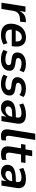

<svg xmlns="http://www.w3.org/2000/svg" viewBox="1604 -2349 755 4003"><g transform="rotate(90 1981.5 -347.5)"><path d="M36 0 115 -501H229L210 -382H214Q240 -437 284 -470.5Q328 -504 387 -507L443 -511L434 -391L344 -383Q310 -380 281 -364Q252 -348 233 -320.5Q214 -293 207 -257L167 0Z M714 10Q618 10 561 -24Q504 -58 484.5 -122Q465 -186 482 -274Q499 -349 536.5 -401.5Q574 -454 630.5 -482.5Q687 -511 760 -511Q827 -511 873 -482.5Q919 -454 938.5 -397Q958 -340 947 -254L942 -215H577L590 -297H859L840 -275Q849 -329 841 -361Q833 -393 810.5 -409Q788 -425 754 -425Q719 -425 688 -407Q657 -389 636 -354.5Q615 -320 605 -268L601 -244Q592 -189 602.5 -154Q613 -119 645 -101.5Q677 -84 727 -84Q763 -84 803.5 -94.5Q844 -105 880 -126L907 -43Q862 -14 810.5 -2Q759 10 714 10Z M1219 10Q1155 10 1103 -4.5Q1051 -19 1020 -44L1058 -127Q1080 -111 1107.5 -101Q1135 -91 1164.5 -86.5Q1194 -82 1220 -82Q1270 -82 1301 -97.5Q1332 -113 1338 -141Q1343 -166 1329.5 -181.5Q1316 -197 1282 -203L1191 -215Q1120 -227 1092.5 -265Q1065 -303 1078 -369Q1087 -411 1117 -442.5Q1147 -474 1196.5 -492.5Q1246 -511 1311 -511Q1347 -511 1381 -505Q1415 -499 1442.5 -487.5Q1470 -476 1486 -459L1445 -375Q1422 -397 1381.5 -408Q1341 -419 1303 -419Q1255 -419 1226 -402.5Q1197 -386 1191 -360Q1187 -335 1199.5 -320Q1212 -305 1246 -300L1330 -287Q1406 -273 1435.5 -236Q1465 -199 1451 -129Q1442 -88 1410.5 -56.5Q1379 -25 1329.5 -7.5Q1280 10 1219 10Z M1735 10Q1671 10 1619 -4.5Q1567 -19 1536 -44L1574 -127Q1596 -111 1623.5 -101Q1651 -91 1680.5 -86.5Q1710 -82 1736 -82Q1786 -82 1817 -97.5Q1848 -113 1854 -141Q1859 -166 1845.5 -181.5Q1832 -197 1798 -203L1707 -215Q1636 -227 1608.5 -265Q1581 -303 1594 -369Q1603 -411 1633 -442.5Q1663 -474 1712.5 -492.5Q1762 -511 1827 -511Q1863 -511 1897 -505Q1931 -499 1958.5 -487.5Q1986 -476 2002 -459L1961 -375Q1938 -397 1897.5 -408Q1857 -419 1819 -419Q1771 -419 1742 -402.5Q1713 -386 1707 -360Q1703 -335 1715.5 -320Q1728 -305 1762 -300L1846 -287Q1922 -273 1951.5 -236Q1981 -199 1967 -129Q1958 -88 1926.5 -56.5Q1895 -25 1845.5 -7.5Q1796 10 1735 10Z M2227 10Q2173 10 2135.5 -13Q2098 -36 2081.5 -74.5Q2065 -113 2075 -159Q2085 -208 2121.5 -239Q2158 -270 2223 -285Q2288 -300 2384 -300H2444L2434 -224H2382Q2326 -224 2287.5 -219Q2249 -214 2228 -199Q2207 -184 2201 -154Q2194 -121 2213.5 -101.5Q2233 -82 2272 -82Q2304 -82 2333 -97.5Q2362 -113 2384 -141Q2406 -169 2411 -207L2430 -324Q2438 -376 2414.5 -397Q2391 -418 2337 -418Q2301 -418 2256.5 -407.5Q2212 -397 2161 -370L2137 -454Q2176 -474 2214.5 -486.5Q2253 -499 2292.5 -505Q2332 -511 2371 -511Q2437 -511 2482 -491Q2527 -471 2546.5 -427Q2566 -383 2554 -309L2505 0H2397L2413 -102H2410Q2392 -69 2365 -43.5Q2338 -18 2304 -4Q2270 10 2227 10Z M2813 10Q2733 10 2700 -33.5Q2667 -77 2680 -159L2767 -705H2898L2812 -169Q2810 -146 2812.5 -129Q2815 -112 2825.5 -102Q2836 -92 2857 -92Q2871 -92 2884.5 -94Q2898 -96 2909 -99L2904 -5Q2880 3 2859.5 6.5Q2839 10 2813 10Z M3194 10Q3131 10 3092 -11Q3053 -32 3039.5 -75Q3026 -118 3035 -182L3071 -409H2982L2997 -501H3094L3117 -641H3237L3214 -501H3377L3364 -409H3200L3164 -187Q3156 -136 3173.5 -114Q3191 -92 3235 -92Q3254 -92 3274.5 -96Q3295 -100 3313 -107L3314 -16Q3288 -2 3256.5 4Q3225 10 3194 10Z M3571 10Q3517 10 3479.5 -13Q3442 -36 3425.5 -74.5Q3409 -113 3419 -159Q3429 -208 3465.5 -239Q3502 -270 3567 -285Q3632 -300 3728 -300H3788L3778 -224H3726Q3670 -224 3631.5 -219Q3593 -214 3572 -199Q3551 -184 3545 -154Q3538 -121 3557.5 -101.5Q3577 -82 3616 -82Q3648 -82 3677 -97.5Q3706 -113 3728 -141Q3750 -169 3755 -207L3774 -324Q3782 -376 3758.5 -397Q3735 -418 3681 -418Q3645 -418 3600.5 -407.5Q3556 -397 3505 -370L3481 -454Q3520 -474 3558.5 -486.5Q3597 -499 3636.5 -505Q3676 -511 3715 -511Q3781 -511 3826 -491Q3871 -471 3890.5 -427Q3910 -383 3898 -309L3849 0H3741L3757 -102H3754Q3736 -69 3709 -43.5Q3682 -18 3648 -4Q3614 10 3571 10Z"/></g></svg>

Font: Nunito Sans 7pt SemiCondensed
Style: Bold Italic
Weight: 700
Width: 4
Italic angle: -9°
Designer: Vernon Adams
Foundry: Vernon Adams
Version: Version 3.101;gftools[0.9.27]